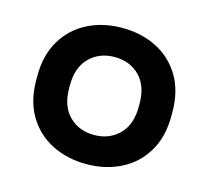

<svg xmlns="http://www.w3.org/2000/svg" viewBox="-82 -605 776 714"><g transform="rotate(15 306.0 -248.0)"><path d="M306 14Q232 14 173 -16Q114 -46 80 -103Q46 -160 46 -240V-256Q46 -336 80 -393Q114 -450 173 -480Q232 -510 306 -510Q380 -510 439 -480Q498 -450 532 -393Q566 -336 566 -256V-240Q566 -160 532 -103Q498 -46 439 -16Q380 14 306 14ZM306 -98Q364 -98 402 -135.5Q440 -173 440 -243V-253Q440 -323 402.5 -360.5Q365 -398 306 -398Q248 -398 210 -360.5Q172 -323 172 -253V-243Q172 -173 210 -135.5Q248 -98 306 -98Z"/></g></svg>

Font: Space Grotesk
Style: Bold
Weight: 700
Designer: Florian Karsten
Foundry: Florian Karsten
Version: Version 2.000